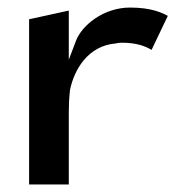

<svg xmlns="http://www.w3.org/2000/svg" viewBox="-20 -498 512 508"><path d="M424 -456C409 -464 381 -478 324 -478C253 -478 196 -430 181 -390L162 -340V-470L57 -447V-10H162V-201C162 -220 163 -240 165 -258V-259C176 -314 213 -377 286 -383C289 -384 296 -385 302 -385C343 -385 366 -375 381 -366Z"/></svg>

Font: Bluebird
Style: Li
Weight: 300
Designer: Jasper
Foundry: Cannot Into Space Fonts
Version: Version 0.98